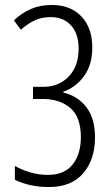

<svg xmlns="http://www.w3.org/2000/svg" viewBox="-20 -744 452 774"><path d="M352 -552Q352 -483 319 -437.5Q286 -392 235 -374V-371Q294 -357 328.5 -311.5Q363 -266 363 -190Q363 -101 315.5 -45.5Q268 10 177 10Q101 10 40 -19V-75Q68 -59 102.5 -49Q137 -39 173 -39Q239 -39 272.5 -80.5Q306 -122 306 -192Q306 -272 263.5 -308.5Q221 -345 152 -345H113V-394H155Q217 -394 257 -435.5Q297 -477 297 -548Q297 -608 266.5 -641.5Q236 -675 184 -675Q147 -675 119 -661.5Q91 -648 64 -624L36 -662Q68 -692 105 -708Q142 -724 189 -724Q264 -724 308 -678Q352 -632 352 -552Z"/></svg>

Font: Noto Sans Khmer ExtraCondensed Light
Style: Regular
Weight: 300
Width: 2
Designer: Danh Hong and the Monotype Design Team
Foundry: Monotype Imaging Inc.
Version: Version 2.004; ttfautohint (v1.8.4.7-5d5b)